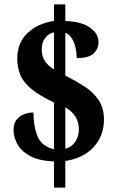

<svg xmlns="http://www.w3.org/2000/svg" viewBox="-20 -780 533 879"><path d="M227 -41Q155 -44 114.5 -67.5Q74 -91 58 -123Q42 -155 42 -184Q42 -214 55.5 -231.5Q69 -249 90 -257Q111 -265 133 -265Q134 -194 154 -151.5Q174 -109 227 -97V-311Q161 -342 124 -372.5Q87 -403 73 -437Q59 -471 59 -512Q59 -585 107 -629.5Q155 -674 227 -684V-760H279V-684Q355 -681 393 -653Q431 -625 431 -587Q431 -557 409 -535.5Q387 -514 331 -514Q331 -557 317 -589Q303 -621 279 -630V-434Q325 -411 365.5 -385Q406 -359 431 -322.5Q456 -286 456 -233Q456 -158 408.5 -106.5Q361 -55 279 -43V79H227ZM227 -632Q205 -628 188 -607.5Q171 -587 171 -554Q171 -525 184 -503Q197 -481 227 -462ZM279 -99Q309 -107 325 -131.5Q341 -156 341 -188Q341 -219 327 -243.5Q313 -268 279 -289Z"/></svg>

Font: Noto Serif Ethiopic Condensed ExtraBold
Style: Regular
Weight: 800
Width: 3
Designer: Monotype Design Team
Foundry: Monotype Imaging Inc.
Version: Version 2.102; ttfautohint (v1.8.4.7-5d5b)